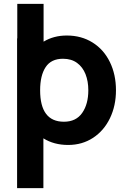

<svg xmlns="http://www.w3.org/2000/svg" viewBox="-20 -740 664 1000"><path d="M584 -270Q584 -189.5 552.8 -124.5Q521.5 -59.5 464.8 -22.2Q408 15 335 15Q261 15 206 -19.5V240H69V-540H70V-720H207V-523Q259.5 -555 328 -555Q404 -555 462.2 -518.5Q520.5 -482 552.2 -417Q584 -352 584 -270ZM440 -270Q440 -316.5 425.5 -353.5Q411 -390.5 381.5 -412.2Q352 -434 308 -434Q246.5 -434 217.8 -390.5Q189 -347 189 -270Q189 -106 313 -106Q376 -106 408 -151.8Q440 -197.5 440 -270Z"/></svg>

Font: Hauora ExtraBold
Style: Regular
Weight: 800
Designer: Wayne Shih
Foundry: WCYS
Version: Version 1.001